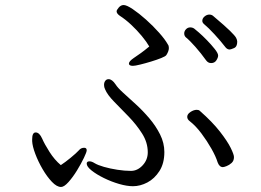

<svg xmlns="http://www.w3.org/2000/svg" viewBox="-20 -736 1040 764"><path d="M574 -551Q563 -570 544 -593Q525 -616 502 -637.5Q479 -659 457 -673Q444 -682 444 -691Q444 -696 452.5 -706Q461 -716 472 -716Q484 -716 508.5 -699.5Q533 -683 561 -658Q589 -633 613 -606Q637 -579 648 -559Q652 -554 652 -545Q652 -538 649 -530.5Q646 -523 642 -517Q639 -512 621.5 -505Q604 -498 581 -491Q558 -484 537.5 -479Q517 -474 509 -474Q493 -474 493 -483Q493 -492 512 -505Q527 -515 541.5 -525.5Q556 -536 574 -551ZM894 -539Q885 -539 878 -547Q858 -573 833.5 -599.5Q809 -626 792 -640Q785 -646 785 -653Q785 -663 794 -670.5Q803 -678 813 -678Q823 -678 830 -671Q875 -633 895 -613.5Q915 -594 919.5 -585.5Q924 -577 924 -570Q924 -550 911 -544.5Q898 -539 894 -539ZM820 -485Q808 -485 800 -496Q780 -524 757.5 -549.5Q735 -575 719 -588Q713 -594 713 -603Q713 -612 720 -619.5Q727 -627 737 -627Q746 -627 753 -622Q756 -620 771 -607Q786 -594 803.5 -576Q821 -558 834.5 -541Q848 -524 848 -515Q848 -507 841 -496Q834 -485 820 -485ZM509 5Q485 5 454 -4Q423 -13 393.5 -27.5Q364 -42 344.5 -57.5Q325 -73 325 -85Q325 -94 336 -94Q345 -94 356 -87Q369 -79 393.5 -72Q418 -65 447 -60.5Q476 -56 501 -56Q527 -56 547.5 -78Q568 -100 568 -130Q568 -169 545.5 -204.5Q523 -240 492 -272Q461 -304 434 -331.5Q407 -359 398 -381Q394 -389 394 -398Q394 -408 399 -414.5Q404 -421 412 -421Q426 -421 440 -400Q448 -387 470 -367Q492 -347 520 -321.5Q548 -296 574 -265.5Q600 -235 617 -201Q634 -167 634 -131Q634 -86 614.5 -55.5Q595 -25 566.5 -10Q538 5 509 5ZM911 -111Q911 -96 901.5 -87.5Q892 -79 881.5 -75Q871 -71 867 -71Q853 -71 846 -90Q839 -113 821.5 -144Q804 -175 781.5 -205Q759 -235 736 -253Q725 -261 725 -271Q725 -282 738 -290.5Q751 -299 763 -299Q771 -299 775 -295Q825 -251 855 -212.5Q885 -174 898 -147.5Q911 -121 911 -111ZM108 -182Q108 -209 122 -209Q137 -209 148 -184Q157 -163 177 -131.5Q197 -100 222 -79Q239 -90 261.5 -108.5Q284 -127 294 -138Q302 -148 315 -148Q325 -148 325 -138Q325 -131 314 -108Q303 -85 286.5 -58Q270 -31 252.5 -11.5Q235 8 223 8Q206 8 186.5 -12.5Q167 -33 149.5 -63Q132 -93 120.5 -123.5Q109 -154 108 -174Z"/></svg>

Font: Moon Stars Kai T
Style: Regular
Weight: 400
Designer: GuiWonder
Version: Version 1.101